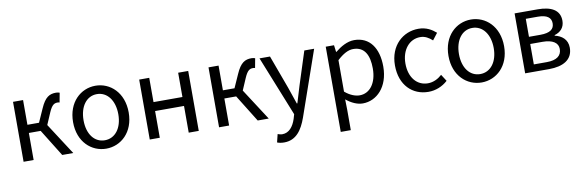

<svg xmlns="http://www.w3.org/2000/svg" viewBox="-53 -1018 5217 1713"><g transform="rotate(-10 2555.5 -161.5)"><path d="M357 -286 403 -393C431 -458 453 -468 482 -468C490 -468 494 -467 500 -465L516 -551C508 -554 496 -557 484 -557C425 -557 384 -536 342 -440L288 -319H183V-543H92V0H183V-245H290L442 0H542Z M840 13C973 13 1092 -91 1092 -271C1092 -452 973 -557 840 -557C707 -557 588 -452 588 -271C588 -91 707 13 840 13ZM840 -63C746 -63 683 -146 683 -271C683 -396 746 -481 840 -481C934 -481 998 -396 998 -271C998 -146 934 -63 840 -63Z M1235 0H1326V-242H1588V0H1679V-543H1588V-323H1326V-543H1235Z M2128 -286 2174 -393C2202 -458 2224 -468 2253 -468C2261 -468 2265 -467 2271 -465L2287 -551C2279 -554 2267 -557 2255 -557C2196 -557 2155 -536 2113 -440L2059 -319H1954V-543H1863V0H1954V-245H2061L2213 0H2313Z M2413 234C2521 234 2577 152 2615 45L2820 -543H2731L2634 -241C2619 -193 2603 -138 2588 -89H2583C2566 -138 2547 -194 2531 -241L2420 -543H2325L2543 1L2531 42C2509 109 2470 159 2408 159C2394 159 2378 154 2367 150L2349 223C2366 230 2387 234 2413 234Z M2925 229H3016V45L3014 -50C3063 -10 3115 13 3164 13C3289 13 3400 -94 3400 -280C3400 -447 3324 -557 3184 -557C3121 -557 3060 -521 3011 -481H3008L3000 -543H2925ZM3149 -63C3113 -63 3065 -78 3016 -120V-405C3069 -454 3116 -480 3162 -480C3265 -480 3305 -399 3305 -279C3305 -144 3239 -63 3149 -63Z M3759 13C3824 13 3886 -12 3934 -56L3895 -117C3861 -86 3817 -63 3767 -63C3667 -63 3599 -146 3599 -271C3599 -396 3671 -481 3769 -481C3813 -481 3846 -461 3878 -432L3925 -493C3886 -527 3837 -557 3766 -557C3627 -557 3504 -452 3504 -271C3504 -91 3615 13 3759 13Z M4241 13C4374 13 4493 -91 4493 -271C4493 -452 4374 -557 4241 -557C4108 -557 3989 -452 3989 -271C3989 -91 4108 13 4241 13ZM4241 -63C4147 -63 4084 -146 4084 -271C4084 -396 4147 -481 4241 -481C4335 -481 4399 -396 4399 -271C4399 -146 4335 -63 4241 -63Z M4636 0H4853C4979 0 5068 -47 5068 -156C5068 -233 5015 -271 4954 -285V-290C5010 -306 5045 -345 5045 -405C5045 -504 4964 -543 4845 -543H4636ZM4726 -315V-478H4835C4919 -478 4955 -448 4955 -397C4955 -346 4920 -315 4829 -315ZM4726 -65V-250H4837C4930 -250 4978 -216 4978 -161C4978 -100 4934 -65 4843 -65Z"/></g></svg>

Font: Squished Noto Sans CJK JP Regular
Style: Regular
Weight: 400
Designer: Ryoko NISHIZUKA (kana & ideographs); Paul D. Hunt (Latin, Greek & Cyrillic); Wenlong ZHANG (bopomofo); Sandoll Communica
Foundry: Adobe Systems Incorporated
Version: Version 1.004;PS 1.004;hotconv 1.0.82;makeotf.lib2.5.63406